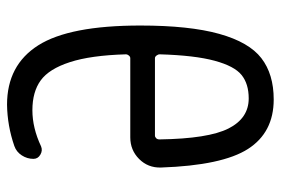

<svg xmlns="http://www.w3.org/2000/svg" viewBox="-145 -635 790 540"><g transform="rotate(-90 250.0 -365.0)"><path d="M138.7 -324.2Q134.8 -324.2 131.3 -320.8Q127.9 -317.4 127.9 -311.5Q129.9 -173.8 158.7 -117.2Q187.5 -60.5 243.2 -60.5Q284.2 -60.5 309.1 -80.6Q334 -100.6 349.1 -156.2Q364.3 -211.9 367.2 -310.5Q367.2 -315.4 363.8 -319.8Q360.4 -324.2 356.4 -324.2ZM240.2 9.8Q147.5 9.8 101.1 -62.5Q54.7 -134.8 48.8 -307.6Q47.9 -343.8 72.8 -368.7Q97.7 -393.6 133.8 -393.6H356.4Q360.4 -393.6 363.8 -397.5Q367.2 -401.4 367.2 -406.2Q364.3 -504.9 345.2 -563.5Q326.2 -622.1 293.9 -645.5Q261.7 -668.9 210 -668.9Q160.2 -668.9 108.4 -644.5Q96.7 -639.6 85 -646.5Q73.2 -653.3 73.2 -666Q73.2 -683.6 83 -698.7Q92.8 -713.9 109.4 -719.7Q166 -739.3 225.6 -740.2Q336.9 -740.2 392.6 -652.3Q448.2 -564.5 448.2 -365.2Q448.2 -227.5 424.8 -143.6Q401.4 -59.6 356.4 -24.9Q311.5 9.8 240.2 9.8Z"/></g></svg>

Font: Rounded-X Mgen+ 2m regular
Style: Regular
Weight: 400
Designer: [Source Han Sans]
Ryoko NISHIZUKA  (kana & ideographs); Paul D. Hunt (Latin, Greek & Cyrillic); Wenlong ZHANG  (bopomofo
Version: Version 1.059.20150602